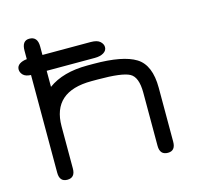

<svg xmlns="http://www.w3.org/2000/svg" viewBox="-95 -727 854 834"><g transform="rotate(-15 331.5 -310.5)"><path d="M73.2 -473.6V-34.2C73.2 -6.8 85 6.8 108.4 6.8C131.8 6.8 143.6 -6.8 143.6 -34.2V-223.6C143.6 -327.8 202.5 -379.9 320.3 -379.9H348.6C420.9 -379.9 468.3 -373.9 490.7 -361.8C513.2 -349.8 524.4 -320.3 524.4 -273.4V-34.2C524.4 -6.8 536.5 6.8 560.5 6.8C583.3 6.8 594.7 -6.8 594.7 -34.2V-276.4C594.7 -344.7 575.5 -390.8 537.1 -414.6C498.7 -438.3 435.9 -450.2 348.6 -450.2H320.3C246.7 -450.2 187.8 -433.9 143.6 -401.4V-473.6H360.4C376.6 -473.6 389.8 -476.7 399.9 -482.9C410 -489.1 415 -497.4 415 -507.8C415 -516.9 410.8 -525.4 402.3 -533.2C393.9 -541 379.9 -544.9 360.4 -544.9H143.6V-583C143.6 -613 131.2 -627.9 106.4 -627.9C84.3 -627.9 73.2 -613 73.2 -583V-544.9C59.6 -543.6 48.5 -540 40 -534.2C31.6 -528.3 27.3 -520.5 27.3 -510.7C27.3 -501.6 30.9 -493.3 38.1 -485.8C45.2 -478.4 57 -474.3 73.2 -473.6Z"/></g></svg>

Font: Jura
Style: DemiBold
Weight: 600
Version: Version 2.5.1